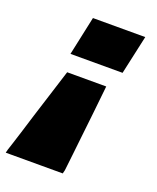

<svg xmlns="http://www.w3.org/2000/svg" viewBox="-159 -588 690 845"><g transform="rotate(20 185.5 -166.0)"><path d="M-29 178 -25 162Q-23 155 -15 131.5Q-7 108 4.5 70Q16 32 31.5 -17.5Q47 -67 65.5 -125Q84 -183 104 -247H287Q280 -177 273 -115Q266 -53 260.5 -3Q255 47 251 83.5Q247 120 244.5 140.5Q242 161 242 162L238 178ZM90 -328 129 -510H374L334 -328Z"/></g></svg>

Font: Saira Expanded Black
Style: Italic
Weight: 900
Width: 7
Italic angle: -12°
Designer: Hector Gatti with collaboration of the Omnibus-Type team
Foundry: Omnibus-Type
Version: Version 1.101